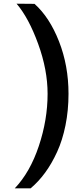

<svg xmlns="http://www.w3.org/2000/svg" viewBox="-20 -810 445 1040"><path d="M167 -789.1Q248.5 -716.3 299.8 -585.2Q351.1 -454.1 351.1 -301.8Q351.1 -211.9 334.7 -131.1Q318.4 -50.3 289.3 12.9Q260.3 76.2 224.6 125Q189 173.8 146 210H60.1Q143.1 122.6 190.4 -19.3Q237.8 -161.1 237.8 -301.8Q237.8 -432.1 186.5 -572.8Q135.3 -713.4 69.8 -790Z"/></svg>

Font: Oakes Grotesk Bold
Style: Regular
Weight: 700
Designer: Samuel Oakes
Foundry: Samuel Oakes
Version: Version 1.000;PS 001.000;hotconv 1.0.88;makeotf.lib2.5.64775